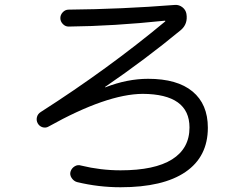

<svg xmlns="http://www.w3.org/2000/svg" viewBox="-20 -747 1040 797"><path d="M181.6 -221.7Q169.9 -214.8 156.7 -218.8Q143.6 -222.7 136.7 -234.9Q129.9 -247.1 133.3 -260.7Q136.7 -274.4 149.4 -282.2Q428.7 -460.9 666 -658.2V-660.2Q666 -661.1 664.1 -661.1Q451.2 -638.7 264.6 -636.7Q251 -636.7 240.7 -647.5Q230.5 -658.2 230.5 -671.9Q230.5 -685.5 240.7 -696.3Q251 -707 264.6 -707Q484.4 -709 707 -726.6Q723.6 -727.5 737.3 -716.8Q751 -706.1 753.9 -689.5Q760.7 -647.5 730.5 -622.1Q584 -501 417 -386.7Q416 -386.7 416 -384.8H418Q508.8 -419.9 594.7 -419.9Q715.8 -419.9 779.3 -367.2Q842.8 -314.5 842.8 -216.8Q842.8 -96.7 750 -33.2Q657.2 30.3 480.5 30.3Q388.7 30.3 299.8 8.8Q286.1 4.9 277.3 -8.3Q268.6 -21.5 272.9 -35.2Q277.3 -48.8 290 -56.6Q302.7 -64.5 317.4 -59.6Q397.5 -40 480.5 -40Q622.1 -40 694.3 -85.4Q766.6 -130.9 766.6 -217.8Q766.6 -356.4 572.3 -357.4Q422.9 -356.4 181.6 -221.7Z"/></svg>

Font: Rounded-X Mgen+ 2m regular
Style: Regular
Weight: 400
Designer: [Source Han Sans]
Ryoko NISHIZUKA  (kana & ideographs); Paul D. Hunt (Latin, Greek & Cyrillic); Wenlong ZHANG  (bopomofo
Version: Version 1.059.20150602